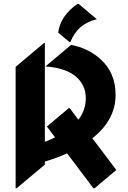

<svg xmlns="http://www.w3.org/2000/svg" viewBox="-20 -987 686 1026"><path d="M394.5 -966.8Q394.5 -966.8 399.4 -966.8L497.6 -884.3Q395 -860.8 356 -762.2H351.1L291 -812.5Q301.8 -901.9 394.5 -966.8ZM63.5 19.5V-629.9L214.8 -756.8H219.7V-229Q249 -240.2 274.4 -252.9L230.5 -311L347.7 -409.2H352.5L398.9 -347.2Q438 -398.4 438.5 -461.4Q438.5 -536.1 380.4 -582Q325.2 -625 222.7 -631.8L359.9 -747.1Q448.7 -730.5 513.7 -673.8Q597.7 -600.6 597.7 -480Q597.7 -346.2 473.6 -248L601.6 -78.6L484.4 19.5H479.5L338.4 -167.5Q283.7 -142.6 219.7 -123.5V-107.4L68.4 19.5Z"/></svg>

Font: Gothica
Style: Bold
Weight: 700
Designer: Wojciech Kalinowski "wmk69" (wmk69@o2.pl)
Foundry: Wojciech Kalinowski "wmk69" (wmk69@o2.pl)
Version: Version 2.1.0; 2021-05-14